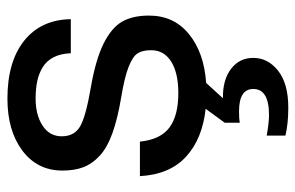

<svg xmlns="http://www.w3.org/2000/svg" viewBox="-162 -410 808 525"><g transform="rotate(-90 242.5 -148.0)"><path d="M210 235.8Q167 235.8 133.8 228V176.8Q169.4 183.1 189.9 183.1Q261.2 183.1 261.2 140.1Q261.2 101.1 200.2 101.1Q178.7 101.1 168.9 103V62L207 9.8Q125 1 76.2 -43.7Q27.3 -88.4 22.9 -169.9H117.2Q123 -113.8 155.5 -89.4Q188 -64.9 250 -64.9Q305.2 -64.9 336.2 -84.5Q367.2 -104 367.2 -139.2Q367.2 -163.1 358.6 -176.3Q350.1 -189.5 322 -200.7Q293.9 -211.9 237.8 -221.2Q179.2 -231 139.6 -245.4Q100.1 -259.8 78.1 -280.3Q56.2 -300.8 47.1 -325Q38.1 -349.1 38.1 -381.8Q38.1 -450.2 92.5 -491.2Q147 -532.2 234.9 -532.2Q335.9 -532.2 393.3 -486.3Q450.7 -440.4 452.1 -358.9H358.9Q357.9 -386.7 347.9 -406Q337.9 -425.3 320.6 -435.8Q303.2 -446.3 282.5 -450.7Q261.7 -455.1 234.9 -455.1Q189.9 -455.1 160.9 -436Q131.8 -417 131.8 -383.8Q131.8 -349.6 158.4 -333.7Q185.1 -317.9 265.1 -304.2Q341.3 -291 384.8 -269.5Q428.2 -248 445.1 -219Q461.9 -189.9 461.9 -145Q461.9 -77.1 411.4 -35.9Q360.8 5.4 277.8 11.2L235.8 57.1H240.2Q287.6 57.1 316.9 79.8Q346.2 102.5 346.2 140.1Q346.2 180.2 311 208Q275.9 235.8 210 235.8Z"/></g></svg>

Font: Aspekta 450
Style: Regular
Weight: 450
Designer: Ivo Dolenc
Version: Version 2.000